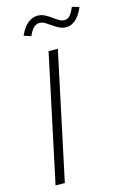

<svg xmlns="http://www.w3.org/2000/svg" viewBox="-134 -960 676 1022"><g transform="rotate(-15 204.5 -449.0)"><path d="M40 0 189 -700H240L91 0ZM121 -801 82 -814Q102 -859 127.5 -878.5Q153 -898 180 -898Q201 -898 219 -889Q237 -880 253 -868Q269 -856 284 -847Q299 -838 314 -838Q331 -838 343 -850Q355 -862 370 -896L409 -885Q389 -839 365 -819Q341 -799 315 -799Q294 -799 276 -808Q258 -817 242 -828.5Q226 -840 211 -849Q196 -858 181 -858Q163 -858 149 -845Q135 -832 121 -801Z"/></g></svg>

Font: Red Hat Text VF
Style: Italic
Weight: 300
Italic angle: -12°
Designer: Pentagram, MCKL
Foundry: Pentagram, MCKL
Version: Version 1.023